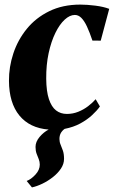

<svg xmlns="http://www.w3.org/2000/svg" viewBox="-20 -555 495 835"><path d="M96 232Q115 225 134 204.5Q153 184 153 161Q153 148.5 148.5 137.2Q144 126 139.2 113.5Q134.5 101 134.5 84Q134.5 61.5 152.2 40.5Q170 19.5 191.5 8.5Q109 2 64.2 -52.8Q19.5 -107.5 19 -203.5Q18.5 -263.5 38 -322.5Q57.5 -381.5 96.5 -429.5Q135.5 -477.5 194 -506.2Q252.5 -535 329.5 -535Q358.5 -535 394.2 -530.5Q430 -526 455 -516.5L418 -378Q409 -378.5 400.2 -378.5Q391.5 -378.5 382 -378.5Q369.5 -415.5 358 -440Q346.5 -464.5 333.8 -477.2Q321 -490 305.5 -490Q283.5 -490 261.2 -469.5Q239 -449 220.8 -411.8Q202.5 -374.5 191.5 -323.8Q180.5 -273 181 -212.5Q181.5 -157.5 192.8 -123.8Q204 -90 223.8 -74.8Q243.5 -59.5 271 -59.5Q297 -59.5 320.5 -69Q344 -78.5 363.2 -93.2Q382.5 -108 396 -123.5L414.5 -92Q401.5 -73.5 380 -53.8Q358.5 -34 329 -18Q299.5 -2 261 5.5Q250 13.5 244.2 24.2Q238.5 35 238.5 49.5Q238.5 62.5 243.5 74Q248.5 85.5 253.5 100Q258.5 114.5 258.5 136Q258.5 158 245 178.2Q231.5 198.5 209.8 215.5Q188 232.5 164 244Q140 255.5 119 260Z"/></svg>

Font: Merriweather 96pt ExtraBold
Style: Italic
Weight: 800
Italic angle: -7.8°
Version: Version 2.101